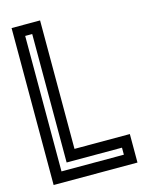

<svg xmlns="http://www.w3.org/2000/svg" viewBox="-115 -829 674 898"><g transform="rotate(-15 221.5 -380.0)"><path d="M83 -52H385V-86H117V-708H83ZM31 -760H169V-138H437V0H31Z"/></g></svg>

Font: Aurach Bi
Style: Regular
Weight: 400
Designer: Peter Wiegel
Foundry: Peter Wiegel
Version: Version 1.002